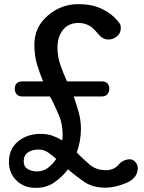

<svg xmlns="http://www.w3.org/2000/svg" viewBox="-20 -888 692 922"><path d="M22.9 -110.8Q22.9 -173.3 67.1 -209.2Q111.3 -245.1 173.8 -245.1Q207 -245.1 232.2 -236.1Q257.3 -227.1 278.8 -213.9Q279.8 -220.2 280.3 -227.1Q280.8 -233.9 280.8 -241.2Q280.8 -291 264.2 -331.1Q247.6 -371.1 228 -410.2L219.7 -424.8H86.9Q69.8 -424.8 60.3 -435.3Q50.8 -445.8 50.8 -461.9Q50.8 -478 59.8 -487.5Q68.8 -497.1 85.9 -497.1H187Q171.4 -533.7 158.2 -577.4Q145 -621.1 145 -672.9Q145 -757.3 209 -812.7Q272.9 -868.2 356.9 -868.2Q419.9 -868.2 467 -846.4Q514.2 -824.7 543.9 -789.1Q551.8 -779.8 555.9 -773.2Q560.1 -766.6 560.1 -752.9Q560.1 -728.5 541.7 -713.4Q523.4 -698.2 500 -698.2Q473.1 -698.2 451.4 -724.9Q429.7 -751.5 414.6 -761.2Q401.9 -769.5 387.5 -773.7Q373 -777.8 357.9 -777.8Q308.6 -777.8 282.2 -744.1Q255.9 -710.4 255.9 -660.2Q255.9 -616.2 270.5 -574.5Q285.2 -532.7 301.8 -497.1H469.7Q486.8 -497.1 495.8 -487.5Q504.9 -478 504.9 -461.9Q504.9 -445.8 495.4 -435.3Q485.8 -424.8 468.8 -424.8H334Q346.2 -390.1 357.4 -350.8Q368.7 -311.5 368.7 -268.1Q368.7 -239.3 363.5 -210.9Q358.4 -182.6 348.6 -155.8Q375 -128.4 408 -99.6Q440.9 -70.8 487.8 -70.8Q526.9 -70.8 549.1 -96.9Q571.3 -123 604 -123Q618.7 -123 630.1 -110.1Q641.6 -97.2 641.6 -82Q641.6 -33.2 587.9 -10Q534.2 13.2 484.9 13.2Q424.3 13.2 381.8 -16.4Q339.4 -45.9 306.6 -75.2Q281.7 -41.5 243.2 -13.7Q204.6 14.2 151.9 14.2Q95.7 14.2 59.3 -21Q22.9 -56.2 22.9 -110.8ZM250 -125Q232.9 -140.1 212.2 -155Q191.4 -169.9 165 -169.9Q134.3 -169.9 114 -156Q93.8 -142.1 93.8 -112.8Q93.8 -87.9 113 -76.4Q132.3 -64.9 155.8 -64.9Q189.5 -64.9 212.6 -83.7Q235.8 -102.5 250 -125Z"/></svg>

Font: Cutive
Style: Regular
Weight: 400
Designer: Vernon Adams
Version: Version 1.002